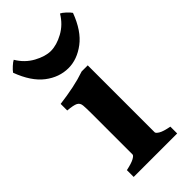

<svg xmlns="http://www.w3.org/2000/svg" viewBox="-246 -757 808 808"><g transform="rotate(-45 158.0 -353.0)"><path d="M29.3 0V-40.5Q62.5 -47.4 77.6 -55.7Q92.8 -64 92.8 -70.3V-312.5Q92.8 -346.2 91.3 -362.8Q89.8 -379.4 76.9 -386Q64 -392.6 29.3 -395.5V-434.6Q74.7 -440.4 113.8 -448.5Q152.8 -456.5 188.5 -468.8H224.6V-70.3Q224.6 -64.5 238.5 -55.9Q252.4 -47.4 288.1 -40.5V0ZM336.9 -668.9Q307.6 -590.3 259.3 -554Q210.9 -517.6 159.7 -517.6Q104.5 -517.6 57.1 -554Q9.8 -590.3 -19.5 -668.9Q-13.7 -677.7 -0.2 -689.9Q13.2 -702.1 21 -705.6Q45.4 -664.6 85.2 -642.8Q125 -621.1 157.7 -621.1Q192.4 -621.1 231.9 -642.6Q271.5 -664.1 296.4 -705.6Q304.7 -702.1 317.9 -689.9Q331.1 -677.7 336.9 -668.9Z"/></g></svg>

Font: Gentium Book Plus
Style: Bold
Weight: 700
Designer: Victor Gaultney, Annie Olsen, Iska Routamaa, Becca Hirsbrunner
Foundry: SIL International
Version: Version 6.101